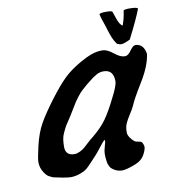

<svg xmlns="http://www.w3.org/2000/svg" viewBox="-72 -672 663 738"><g transform="rotate(-10 259.0 -302.5)"><path d="M458 -600.6Q459 -605.5 480.5 -605.5Q513.7 -605.5 513.7 -598.6Q499 -559.6 461.9 -487.3Q437.5 -475.6 427.7 -475.6Q418.9 -475.6 410.2 -480.5Q400.4 -495.1 396 -505.4Q391.6 -515.6 386.2 -532.2Q380.9 -548.8 378.9 -555.7Q369.1 -583 364.3 -601.6V-602.5Q364.3 -608.4 390.6 -608.4Q412.1 -608.4 415 -604.5Q416 -602.5 424.3 -577.1Q432.6 -551.8 444.3 -544.9Q454.1 -570.3 458 -600.6ZM141.6 -125Q141.6 -90.8 176.8 -90.8Q186.5 -90.8 197.8 -96.2Q209 -101.6 216.3 -107.9Q223.6 -114.3 236.3 -126Q249 -137.7 255.9 -142.6Q292 -171.9 312.5 -200.7Q333 -229.5 357.4 -279.3Q379.9 -322.3 379.9 -339.8Q379.9 -384.8 340.8 -384.8Q333 -384.8 325.7 -382.8Q318.4 -380.9 310.5 -376Q302.7 -371.1 298.3 -368.2Q293.9 -365.2 283.7 -356.9Q273.4 -348.6 269.5 -345.7Q257.8 -335.9 248.5 -327.1Q239.3 -318.4 230 -306.2Q220.7 -293.9 216.8 -288.1Q212.9 -282.2 202.1 -264.2Q191.4 -246.1 187.5 -240.2Q183.6 -233.4 173.8 -219.2Q164.1 -205.1 160.6 -198.2Q157.2 -191.4 151.4 -179.2Q145.5 -167 143.6 -154.3Q141.6 -141.6 141.6 -125ZM191.4 -15.6Q168.9 -5.9 147.5 -5.9Q138.7 -5.9 115.2 -9.8Q112.3 -10.7 104.5 -12.2Q96.7 -13.7 94.2 -14.2Q91.8 -14.6 85 -16.1Q78.1 -17.6 75.7 -19Q73.2 -20.5 67.9 -22.9Q62.5 -25.4 59.6 -27.8Q56.6 -30.3 53.2 -34.2Q49.8 -38.1 46.9 -43Q34.2 -61.5 34.2 -85Q34.2 -97.7 44.9 -144.5Q56.6 -195.3 76.2 -230Q95.7 -264.6 134.8 -316.4Q168.9 -361.3 194.8 -386.7Q220.7 -412.1 261.7 -435.5Q312.5 -464.8 345.7 -464.8H353.5Q370.1 -463.9 392.6 -445.8Q415 -427.7 430.7 -427.7H435.5Q446.3 -428.7 458 -445.8Q469.7 -462.9 479.5 -462.9H482.4Q511.7 -460 517.6 -421.9Q511.7 -376 475.6 -317.4Q439.5 -258.8 429.7 -234.4Q423.8 -221.7 412.6 -204.6Q401.4 -187.5 395 -173.3Q388.7 -159.2 388.7 -142.6V-134.8Q390.6 -118.2 412.1 -99.6Q416 -96.7 427.2 -95.2Q438.5 -93.8 441.4 -87.9Q446.3 -78.1 446.3 -72.3Q446.3 -60.5 435.5 -41Q424.8 -21.5 400.4 -11.7Q363.3 2.9 346.7 2.9Q328.1 2.9 312.5 -7.8Q308.6 -10.7 305.2 -13.7Q301.8 -16.6 299.8 -21.5Q297.9 -26.4 296.4 -28.8Q294.9 -31.2 293.9 -37.6Q293 -43.9 292.5 -46.4Q292 -48.8 291.5 -56.6Q291 -64.5 291 -66.4V-72.3Q291 -82 295.4 -96.7Q299.8 -111.3 300.8 -117.2V-121.1Q300.8 -124 299.8 -124Q296.9 -124 288.1 -112.8Q279.3 -101.6 267.1 -86.4Q254.9 -71.3 248 -64.5Q241.2 -57.6 231 -46.4Q220.7 -35.2 212.4 -27.8Q204.1 -20.5 191.4 -15.6Z"/></g></svg>

Font: Essays1743
Style: Italic
Weight: 500
Italic angle: -10°
Designer: Based on the typeface in a 1743 English translation of the essays of Montaigne.  PostScript/TrueType font designed by Jo
Version: Version 002.100